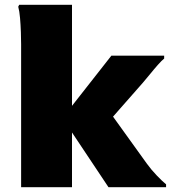

<svg xmlns="http://www.w3.org/2000/svg" viewBox="-20 -780 712 800"><path d="M280 0H68V-596Q68 -616 67 -646Q66 -676 63.5 -705Q61 -734 56 -752L60 -760H280V-339L444 -548H664V-536Q654 -528 638 -510Q622 -492 605.5 -471.5Q589 -451 575 -435L451 -294L592 -98Q610 -73 633.5 -48.5Q657 -24 672 -12V0H432L280 -228Z"/></svg>

Font: Kufam Black
Style: Regular
Weight: 900
Designer: Wael Morcos, Artur Schmal
Foundry: Original Type
Version: Version 1.301; ttfautohint (v1.8.3)